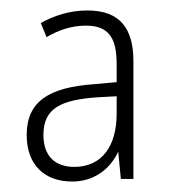

<svg xmlns="http://www.w3.org/2000/svg" viewBox="-20 -742 328 367"><path d="M147 -722C113 -722 83 -712 58 -698L69 -671C91 -684 116 -693 144 -693C184 -693 203 -674 203 -620V-585L159 -581C75 -575 31 -549 31 -484C31 -427 65 -395 118 -395C157 -395 189 -416 206 -452L211 -400H235V-625C235 -687 210 -722 147 -722ZM166 -556 203 -558V-525C203 -463 175 -423 122 -423C85 -423 63 -444 63 -484C63 -535 96 -551 166 -556Z"/></svg>

Font: Noto Sans Sinhala UI Condensed ExtraLight
Style: Regular
Weight: 200
Width: 3
Designer: Jelle Bosma - Monotype Design Team
Foundry: Monotype Imaging Inc.
Version: Version 2.006